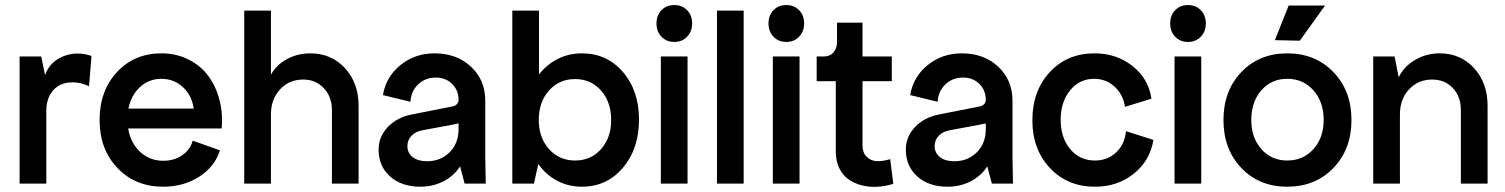

<svg xmlns="http://www.w3.org/2000/svg" viewBox="-20 -722 5918 755"><path d="M57.1 0V-500H142.1L157.2 -426.8Q175.3 -478.5 228 -500.2Q280.8 -522 339.8 -502L330.1 -382.8Q300.8 -397 270.8 -398.2Q240.7 -399.4 216.8 -388.2Q192.9 -377 177.5 -350.6Q162.1 -324.2 162.1 -287.1V0Z M621.6 12.2Q511.7 12.2 441.7 -61.5Q371.6 -135.3 371.6 -250Q371.6 -364.7 439.9 -438.5Q508.3 -512.2 614.7 -512.2Q672.9 -512.2 720.7 -488.3Q768.6 -464.4 798.6 -424.1Q828.6 -383.8 842.8 -330.1Q856.9 -276.4 851.6 -216.8H483.9Q493.7 -159.2 531.2 -124.5Q568.8 -89.8 622.6 -89.8Q665 -89.8 696.8 -111.8Q728.5 -133.8 737.8 -168.9L844.7 -130.9Q825.2 -66.9 763.7 -27.3Q702.1 12.2 621.6 12.2ZM484.9 -294.9H741.7Q734.4 -347.2 699 -379.6Q663.6 -412.1 614.7 -412.1Q565.9 -412.1 530.8 -379.9Q495.6 -347.7 484.9 -294.9Z M940.4 0V-680.2H1045.4V-428.2Q1066.4 -466.8 1108.2 -489.5Q1149.9 -512.2 1200.2 -512.2Q1283.2 -512.2 1336.7 -453.9Q1390.1 -395.5 1390.1 -306.2V0H1285.2V-289.1Q1285.2 -341.3 1253.4 -375.2Q1221.7 -409.2 1172.4 -409.2Q1117.2 -409.2 1081.3 -370.6Q1045.4 -332 1045.4 -272V0Z M1632.8 12.2Q1559.1 12.2 1513.9 -28.1Q1468.8 -68.4 1468.8 -133.8Q1468.8 -184.1 1504.9 -222.4Q1541 -260.7 1600.1 -272L1757.8 -303.2Q1769 -304.7 1776.1 -312Q1783.2 -319.3 1783.2 -329.1Q1783.2 -367.2 1757.8 -392.1Q1732.4 -417 1693.8 -417Q1652.8 -417 1624.8 -390.6Q1596.7 -364.3 1593.8 -321.8L1485.8 -348.1Q1498 -420.4 1554.9 -466.3Q1611.8 -512.2 1689 -512.2Q1775.9 -512.2 1832 -459.7Q1888.2 -407.2 1888.2 -326.2V-100.1L1890.1 0H1807.1L1789.1 -67.9Q1765.6 -30.8 1724.4 -9.3Q1683.1 12.2 1632.8 12.2ZM1582 -147.9Q1582 -120.6 1602.8 -104.2Q1623.5 -87.9 1659.2 -87.9Q1712.4 -87.9 1747.8 -123Q1783.2 -158.2 1783.2 -213.9V-236.8Q1779.8 -236.3 1768.6 -233.6Q1757.3 -231 1751 -230L1642.1 -210Q1614.3 -205.1 1598.1 -188.2Q1582 -171.4 1582 -147.9Z M2268.6 12.2Q2215.3 12.2 2170.9 -11.2Q2126.5 -34.7 2096.7 -77.1L2079.6 0H1994.6V-680.2H2099.6V-429.2Q2130.4 -468.8 2173.6 -490.5Q2216.8 -512.2 2268.6 -512.2Q2366.2 -512.2 2429.4 -439Q2492.7 -365.7 2492.7 -252Q2492.7 -136.7 2429.4 -62.3Q2366.2 12.2 2268.6 12.2ZM2241.7 -90.8Q2303.7 -90.8 2343.5 -135.7Q2383.3 -180.7 2383.3 -250Q2383.3 -320.8 2343.5 -366Q2303.7 -411.1 2241.7 -411.1Q2178.7 -411.1 2138.7 -366Q2098.6 -320.8 2098.6 -250Q2098.6 -180.7 2138.9 -135.7Q2179.2 -90.8 2241.7 -90.8Z M2578.6 -500H2683.6V0H2578.6ZM2681.9 -577.6Q2662.1 -557.1 2631.3 -557.1Q2600.6 -557.1 2581.1 -577.6Q2561.5 -598.1 2561.5 -629.9Q2561.5 -661.6 2581.1 -681.9Q2600.6 -702.1 2631.3 -702.1Q2662.1 -702.1 2681.9 -681.9Q2701.7 -661.6 2701.7 -629.9Q2701.7 -598.1 2681.9 -577.6Z M2799.3 0V-680.2H2904.3V0Z M3019 -500H3124V0H3019ZM3122.3 -577.6Q3102.5 -557.1 3071.8 -557.1Q3041 -557.1 3021.5 -577.6Q3002 -598.1 3002 -629.9Q3002 -661.6 3021.5 -681.9Q3041 -702.1 3071.8 -702.1Q3102.5 -702.1 3122.3 -681.9Q3142.1 -661.6 3142.1 -629.9Q3142.1 -598.1 3122.3 -577.6Z M3492.7 1Q3460.9 10.7 3429.2 12.5Q3397.5 14.2 3368.2 6.6Q3338.9 -1 3316.2 -17.1Q3293.5 -33.2 3280 -61.3Q3266.6 -89.4 3266.6 -126V-402.8H3191.4V-500H3220.7Q3243.7 -500 3257.6 -515.9Q3271.5 -531.7 3271.5 -558.1V-632.8H3371.6V-500H3486.8V-402.8H3371.6V-149.9Q3371.6 -122.1 3387.7 -105.7Q3403.8 -89.4 3428 -88.4Q3452.1 -87.4 3480.5 -96.2Z M3706.1 12.2Q3632.3 12.2 3587.2 -28.1Q3542 -68.4 3542 -133.8Q3542 -184.1 3578.1 -222.4Q3614.3 -260.7 3673.3 -272L3831.1 -303.2Q3842.3 -304.7 3849.4 -312Q3856.4 -319.3 3856.4 -329.1Q3856.4 -367.2 3831.1 -392.1Q3805.7 -417 3767.1 -417Q3726.1 -417 3698 -390.6Q3669.9 -364.3 3667 -321.8L3559.1 -348.1Q3571.3 -420.4 3628.2 -466.3Q3685.1 -512.2 3762.2 -512.2Q3849.1 -512.2 3905.3 -459.7Q3961.4 -407.2 3961.4 -326.2V-100.1L3963.4 0H3880.4L3862.3 -67.9Q3838.9 -30.8 3797.6 -9.3Q3756.3 12.2 3706.1 12.2ZM3655.3 -147.9Q3655.3 -120.6 3676 -104.2Q3696.8 -87.9 3732.4 -87.9Q3785.6 -87.9 3821 -123Q3856.4 -158.2 3856.4 -213.9V-236.8Q3853 -236.3 3841.8 -233.6Q3830.6 -231 3824.2 -230L3715.3 -210Q3687.5 -205.1 3671.4 -188.2Q3655.3 -171.4 3655.3 -147.9Z M4285.6 12.2Q4177.7 12.2 4108.6 -61.3Q4039.6 -134.8 4039.6 -249Q4039.6 -364.3 4107.9 -438.2Q4176.3 -512.2 4283.7 -512.2Q4370.6 -512.2 4433.6 -462.2Q4496.6 -412.1 4507.8 -334L4403.8 -301.8Q4396.5 -350.6 4362.8 -381.3Q4329.1 -412.1 4282.7 -412.1Q4224.6 -412.1 4187.7 -366.5Q4150.9 -320.8 4150.9 -251Q4150.9 -180.2 4188.5 -135.5Q4226.1 -90.8 4285.6 -90.8Q4335 -90.8 4368.9 -122.6Q4402.8 -154.3 4407.7 -206.1L4515.6 -171.9Q4502 -89.4 4438 -38.6Q4374 12.2 4285.6 12.2Z M4598.6 -500H4703.6V0H4598.6ZM4701.9 -577.6Q4682.1 -557.1 4651.4 -557.1Q4620.6 -557.1 4601.1 -577.6Q4581.5 -598.1 4581.5 -629.9Q4581.5 -661.6 4601.1 -681.9Q4620.6 -702.1 4651.4 -702.1Q4682.1 -702.1 4701.9 -681.9Q4721.7 -661.6 4721.7 -629.9Q4721.7 -598.1 4701.9 -577.6Z M5223.4 -61.5Q5152.3 12.2 5042 12.2Q4931.6 12.2 4861.3 -61.5Q4791 -135.3 4791 -250Q4791 -364.7 4861.3 -438.5Q4931.6 -512.2 5042 -512.2Q5152.3 -512.2 5223.4 -438.5Q5294.4 -364.7 5294.4 -250Q5294.4 -135.3 5223.4 -61.5ZM5042 -90.8Q5104.5 -90.8 5144.8 -135.7Q5185.1 -180.7 5185.1 -250Q5185.1 -321.3 5144.8 -366.7Q5104.5 -412.1 5042 -412.1Q4979.5 -412.1 4939.9 -366.7Q4900.4 -321.3 4900.4 -250Q4900.4 -180.2 4940.2 -135.5Q4980 -90.8 5042 -90.8ZM4993.2 -564 5047.4 -700.2H5190.4L5091.3 -562Z M5379.9 0V-500H5463.9L5480 -418Q5500.5 -460.4 5544.4 -486.3Q5588.4 -512.2 5641.6 -512.2Q5723.6 -512.2 5776.6 -453.9Q5829.6 -395.5 5829.6 -306.2V0H5724.6V-289.1Q5724.6 -341.8 5693.1 -375.5Q5661.6 -409.2 5611.8 -409.2Q5556.6 -409.2 5520.8 -370.6Q5484.9 -332 5484.9 -272V0Z"/></svg>

Font: Apfel Grotezk Mittel
Style: Regular
Weight: 500
Designer: Luigi Gorlero
Foundry: © 2023, Luigi Gorlero & Collletttivo
Version: Version 2.000;Glyphs 3.2 (3217)